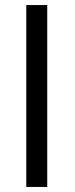

<svg xmlns="http://www.w3.org/2000/svg" viewBox="-20 -740 296 760"><path d="M84 0V-720H167V0Z"/></svg>

Font: Chivo Medium Light
Style: Regular
Weight: 300
Version: Version 2.002